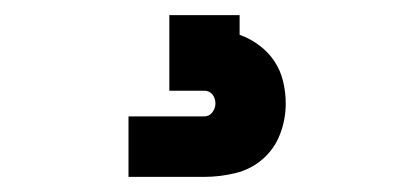

<svg xmlns="http://www.w3.org/2000/svg" viewBox="-20 -20 540 254"><path d="M150 214H250Q271 214 291.5 209Q312 204 327.5 190.5Q343 177 350.5 157.5Q358 138 358 117Q358 102 354.5 87.5Q351 73 343 61Q335 49 323 40Q311 31 297 26V0H204V100H250Q257 100 261 105Q265 110 265 117Q265 123 261 128.5Q257 134 250 134H150Z"/></svg>

Font: Iosevka SS09
Style: Bold
Weight: 700
Monospace: yes
Designer: Belleve Invis
Foundry: Belleve Invis
Version: Version 5.2.1; ttfautohint (v1.8.3)